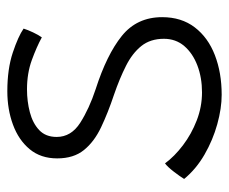

<svg xmlns="http://www.w3.org/2000/svg" viewBox="-72 -526 640 537"><g transform="rotate(-90 248.5 -258.0)"><path d="M251.5 41.5Q213.5 41.5 169.2 29.2Q125 17 84.2 -6.5Q43.5 -30 16 -63.5Q23 -75 36.2 -92.2Q49.5 -109.5 59.5 -117Q79 -90.5 110.2 -66.8Q141.5 -43 179.8 -28.2Q218 -13.5 258 -13.5Q299.5 -13.5 333.5 -26.5Q367.5 -39.5 387.8 -63.2Q408 -87 408 -120Q408 -158 387.8 -183.2Q367.5 -208.5 332.2 -226.2Q297 -244 252 -259.5Q201 -276.5 160.5 -295.8Q120 -315 96.8 -343.8Q73.5 -372.5 73.5 -418.5Q73.5 -464.5 99.2 -495.5Q125 -526.5 167.8 -542.2Q210.5 -558 261.5 -558Q323.5 -558 369.2 -542.8Q415 -527.5 436.5 -512.5Q433 -501 425.8 -485.8Q418.5 -470.5 412 -461.5Q385.5 -476 348.5 -489.5Q311.5 -503 266.5 -503Q233 -503 202.5 -495Q172 -487 152.8 -469Q133.5 -451 133.5 -420Q133.5 -379.5 173 -354.2Q212.5 -329 267 -311Q363.5 -280 416 -237.8Q468.5 -195.5 468.5 -125Q468.5 -71 440 -33.8Q411.5 3.5 362.2 22.5Q313 41.5 251.5 41.5Z"/></g></svg>

Font: Grandstander ExtraLight
Style: Regular
Weight: 200
Designer: Tyler Finck
Foundry: Etcetera Type Co
Version: Version 1.200; ttfautohint (v1.8.3)